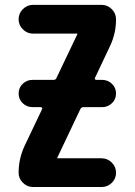

<svg xmlns="http://www.w3.org/2000/svg" viewBox="-20 -750 540 770"><path d="M387.7 -730.5Q411.1 -730.5 428.2 -713.4Q445.3 -696.3 445.3 -672.9V-671.9Q445.3 -615.2 420.9 -564.5L361.3 -438.5Q357.4 -430.7 366.2 -429.7H389.6Q412.1 -429.7 428.7 -414.1Q445.3 -398.4 445.3 -375Q445.3 -351.6 428.7 -335.9Q412.1 -320.3 389.6 -320.3H314.5Q305.7 -320.3 301.8 -311.5L210 -118.2V-116.2Q210 -115.2 210.9 -115.2H387.7Q411.1 -115.2 428.2 -98.1Q445.3 -81.1 445.3 -57.6V-56.6Q445.3 -33.2 428.2 -16.6Q411.1 0 387.7 0H112.3Q88.9 0 71.8 -17.1Q54.7 -34.2 54.7 -56.6V-57.6Q54.7 -114.3 79.1 -166L148.4 -311.5Q152.3 -319.3 142.6 -320.3H110.4Q87.9 -320.3 71.3 -335.9Q54.7 -351.6 54.7 -375Q54.7 -398.4 71.3 -414.1Q87.9 -429.7 110.4 -429.7H195.3Q204.1 -429.7 207 -438.5L290 -612.3V-614.3Q290 -615.2 289.1 -615.2H112.3Q88.9 -615.2 71.8 -632.3Q54.7 -649.4 54.7 -671.9V-672.9Q54.7 -696.3 71.8 -713.4Q88.9 -730.5 112.3 -730.5Z"/></svg>

Font: Rounded Mgen+ 1m bold
Style: Bold
Weight: 700
Designer: [Source Han Sans]
Ryoko NISHIZUKA  (kana & ideographs); Paul D. Hunt (Latin, Greek & Cyrillic); Wenlong ZHANG  (bopomofo
Version: Version 1.059.20150602